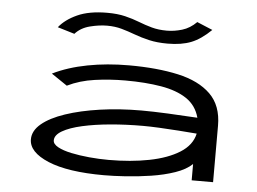

<svg xmlns="http://www.w3.org/2000/svg" viewBox="-50 -747 1100 822"><g transform="rotate(5 500.0 -336.0)"><path d="M425 11Q269 11 184.5 -24.5Q100 -60 100 -115Q100 -152 136 -182Q172 -212 236 -233.5Q300 -255 383.5 -267Q467 -279 561 -279Q608 -279 674 -276Q740 -273 802 -269Q788 -321 745.5 -349.5Q703 -378 635.5 -389.5Q568 -401 481 -401Q415 -401 350.5 -392Q286 -383 233 -357L165 -403Q230 -435 313.5 -451Q397 -467 491 -467Q612 -467 702.5 -447Q793 -427 843 -378Q893 -329 893 -243V0H801V-70Q775 -45 728.5 -29Q682 -13 626.5 -4.5Q571 4 518 7.5Q465 11 425 11ZM198 -119Q198 -103 220 -91Q242 -79 277.5 -71.5Q313 -64 355.5 -60Q398 -56 439 -56Q534 -56 613 -71.5Q692 -87 743 -119Q794 -151 805 -201Q769 -204 727 -207Q685 -210 644.5 -212Q604 -214 573 -214Q501 -214 434 -208Q367 -202 313.5 -190Q260 -178 229 -160Q198 -142 198 -119ZM766 -677 833 -649Q790 -607 748.5 -590.5Q707 -574 647 -574Q602 -574 567.5 -582Q533 -590 503.5 -601Q474 -612 445.5 -620Q417 -628 383 -628Q349 -628 309.5 -618Q270 -608 246 -581L173 -603Q200 -637 250.5 -660Q301 -683 379 -683Q423 -683 456 -675Q489 -667 517 -656Q545 -645 574 -637Q603 -629 639 -629Q671 -629 704.5 -639Q738 -649 766 -677Z"/></g></svg>

Font: Inconsolata UltraExpanded Thin
Style: Regular
Weight: 100
Width: 9
Monospace: yes
Designer: Raph Levien, Cyreal, Brenton Simpson
Foundry: Raph Levien, Cyreal, Google
Version: Version 3.100; ttfautohint (v1.8.4.7-5d5b)